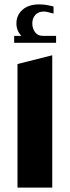

<svg xmlns="http://www.w3.org/2000/svg" viewBox="-20 -859 320 879"><path d="M176.8 -694.8H236.8V-663.1H44.9V-694.8H78.1Q55.2 -717.8 55.2 -752Q55.2 -789.6 83 -814.2Q110.8 -838.9 159.2 -838.9Q190.9 -838.9 225.1 -829.1V-796.9Q192.9 -806.2 181.2 -806.2Q155.8 -806.2 141.8 -790.8Q127.9 -775.4 127.9 -752Q127.9 -729.5 140.1 -712.2Q152.3 -694.8 176.8 -694.8ZM60.1 -565.9 219.2 -606V0H60.1Z"/></svg>

Font: Wesal
Style: Regular
Weight: 900
Designer: Ahmed zaza
Foundry: Ahmed zaza
Version: Version 2.01